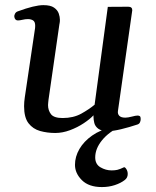

<svg xmlns="http://www.w3.org/2000/svg" viewBox="-20 -512 615 759"><path d="M198.2 13.7Q167 13.7 138.7 5.9Q110.4 -2 92.8 -24.7Q75.2 -47.4 75.2 -92.3Q75.2 -108.4 78.1 -127.9L118.7 -401.4Q119.1 -404.8 119.1 -410.2Q119.1 -426.3 110.6 -431.4Q102.1 -436.5 90.3 -436.5Q80.1 -436.5 68.8 -433.8Q57.6 -431.2 50.8 -431.2Q39.1 -431.2 36.6 -445.3Q35.6 -450.7 39.3 -457.8Q43 -464.8 50.8 -467.3Q117.2 -491.7 151.4 -491.7Q179.7 -491.7 193.6 -481.9Q207.5 -472.2 212.2 -458.7Q216.8 -445.3 216.8 -434.1Q216.8 -426.3 215.8 -421.1Q214.8 -416 214.8 -416L171.9 -118.7Q171.4 -113.3 170.7 -107.7Q169.9 -102.1 169.9 -96.7Q169.9 -75.7 181.6 -60.5Q193.4 -45.4 227.5 -45.4Q270 -45.4 301.3 -62.7Q332.5 -80.1 354 -98.1L406.2 -484.9L486.8 -485.4Q502.9 -485.4 502.9 -471.7L446.3 -73.7Q444.3 -62 451.4 -54.4Q458.5 -46.9 475.1 -46.9Q485.4 -46.9 501 -51Q516.6 -55.2 523.9 -55.2Q528.3 -55.2 532.2 -53.2Q536.1 -51.3 536.1 -40.5Q536.1 -34.7 533.4 -28.6Q530.8 -22.5 523.9 -20Q490.2 -8.8 458.7 -1.2Q427.2 6.3 409.2 6.3Q380.9 6.3 368.4 -3.2Q356 -12.7 352.8 -25.9Q349.6 -39.1 349.6 -49.8Q349.6 -51.3 349.6 -53Q349.6 -54.7 349.6 -56.2Q335.4 -41 310.8 -24.7Q286.1 -8.3 256.6 2.7Q227.1 13.7 198.2 13.7ZM449.7 -39.1 460.4 -14.6Q410.2 9.3 383.3 42.5Q356.4 75.7 356.4 110.4Q356.4 137.2 377.2 149.4Q397.9 161.6 421.4 161.6Q434.1 161.6 443.8 159.4Q453.6 157.2 469.7 149.4Q473.6 147.5 479.2 156Q484.9 164.6 484.9 175.8Q484.9 190.9 473.1 199.7Q457.5 211.9 433.8 219.7Q410.2 227.5 382.8 227.5Q331.1 227.5 303.7 200.2Q276.4 172.9 276.4 139.6Q276.4 107.4 293.9 77.1Q311.5 46.9 344.2 23.9Q377 1 421.9 -9.3Z"/></svg>

Font: Gelasio
Style: Italic
Weight: 400
Italic angle: -8.5°
Designer: Eben Sorkin
Foundry: Eben Sorkin
Version: Version 1.008